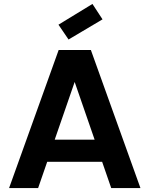

<svg xmlns="http://www.w3.org/2000/svg" viewBox="-20 -952 756 972"><path d="M497 -133H219L173 0H26L277 -699H440L691 0H543ZM358 -537 257 -245H459ZM499 -854 327 -752 276 -827 448 -932Z"/></svg>

Font: SVN-Poppins SemiBold
Style: Regular
Weight: 600
Designer: Ninad Kale (Devanagari), Jonny Pinhorn (Latin)
Foundry: Indian Type Foundry
Version: Version 3.002 2017